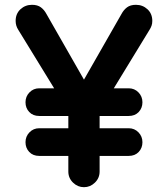

<svg xmlns="http://www.w3.org/2000/svg" viewBox="-20 -752 698 798"><path d="M113 -732Q136 -732 150 -721.5Q164 -711 173 -694L329 -421L485 -694Q494 -711 508 -721.5Q522 -732 545 -732Q573 -732 593 -713.5Q613 -695 613 -665Q613 -654 610 -645.5Q607 -637 602 -629L453 -385H515Q539 -385 555.5 -368Q572 -351 572 -327Q572 -303 556.5 -286.5Q541 -270 515 -270H394V-219H515Q539 -219 555.5 -202Q572 -185 572 -161Q572 -137 556.5 -120.5Q541 -104 515 -104H394V-39Q394 -12 374.5 7Q355 26 329 26Q303 26 283.5 7Q264 -12 264 -39V-104H143Q117 -104 101.5 -120.5Q86 -137 86 -161Q86 -185 102.5 -202Q119 -219 143 -219H264V-270H143Q117 -270 101.5 -286.5Q86 -303 86 -327Q86 -351 102.5 -368Q119 -385 143 -385H205L56 -628Q45 -645 45 -665Q45 -695 65 -713.5Q85 -732 113 -732Z"/></svg>

Font: Varela Round Precious
Style: Bold
Weight: 700
Version: Version 1.000